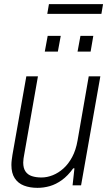

<svg xmlns="http://www.w3.org/2000/svg" viewBox="-20 -894 524 926"><path d="M161 12Q124 12 95.5 1Q67 -10 51 -34.5Q35 -59 35 -98Q35 -110 36.5 -122Q38 -134 40 -147L107 -526H163L97 -150Q95 -140 93.5 -129.5Q92 -119 92 -110Q92 -83 103 -67Q114 -51 134 -44.5Q154 -38 180 -38Q207 -38 234.5 -49Q262 -60 286 -81.5Q310 -103 328 -136.5Q346 -170 354 -216L408 -526H464L371 0H330L339 -82H333Q307 -46 278.5 -25.5Q250 -5 220.5 3.5Q191 12 161 12ZM196 -645 210 -721H273L259 -645ZM354 -645 368 -721H430L417 -645ZM208 -827 216 -874H477L469 -827Z"/></svg>

Font: Archivo SemiCondensed ExtraLight
Style: Italic
Weight: 250
Width: 4
Italic angle: -10°
Designer: Hector Gatti
Foundry: Omnibus-Type
Version: Version 2.001